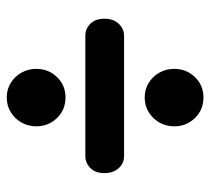

<svg xmlns="http://www.w3.org/2000/svg" viewBox="-48 -640 650 595"><g transform="rotate(90 277.5 -343.0)"><path d="M282.4 -465.9Q257.4 -465.9 237.2 -478.5Q217 -491 205.4 -511.8Q193.9 -532.6 193.9 -557.3Q193.9 -595.1 219.3 -621.5Q244.7 -648 282.4 -648Q320.9 -648 346.4 -621.5Q372 -595.1 372 -557.3Q372 -532.6 360.3 -511.8Q348.6 -491 328.4 -478.5Q308.2 -465.9 282.4 -465.9ZM38.5 -341Q38.5 -369 54.2 -385.5Q70 -402 91.5 -402H464Q486 -402 501.5 -385.5Q517 -369 517 -341Q517 -313 501.2 -297.5Q485.5 -282 464 -282H90.5Q70 -282 54.2 -297.5Q38.5 -313 38.5 -341ZM282.4 -38.4Q257.4 -38.4 237.2 -51Q217 -63.5 205.4 -84.3Q193.9 -105.1 193.9 -129.8Q193.9 -167.6 219.3 -194Q244.7 -220.5 282.4 -220.5Q320.9 -220.5 346.4 -194Q372 -167.6 372 -129.8Q372 -105.1 360.3 -84.3Q348.6 -63.5 328.4 -51Q308.2 -38.4 282.4 -38.4Z"/></g></svg>

Font: Fraunces 72pt SuperSoft Black
Style: Regular
Weight: 900
Version: Version 1.000;[0bf87f6ff]